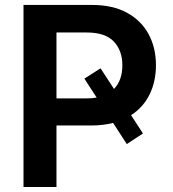

<svg xmlns="http://www.w3.org/2000/svg" viewBox="-20 -747 693 767"><path d="M73.9 0V-727.3H346.6Q430.4 -727.3 487.4 -696Q544.4 -664.8 573.7 -610.4Q603 -556.1 603 -486.5Q603 -421.9 577.8 -370.2Q552.6 -318.5 503.6 -286.9L551.1 -213.8L486.5 -171.5L431.8 -256Q391.7 -245.7 344.8 -245.7H205.6V0ZM381.7 -474.1 435.4 -391.7Q468.8 -426.1 468.8 -486.5Q468.8 -544.7 434.7 -581Q400.6 -617.2 326.3 -617.2H205.6V-354H327.1Q348 -354 366.1 -357.2L317.1 -432.9Z"/></svg>

Font: Inter Zeller Semi Bold
Style: Regular
Weight: 600
Designer: Rasmus Andersson; Joe Bland
Foundry: zeller
Version: Version 3.015;git-dec3a8cb1